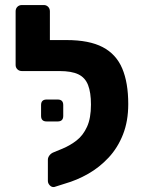

<svg xmlns="http://www.w3.org/2000/svg" viewBox="-20 -730 572 762"><path d="M196 12Q186 14 178 6Q170 -2 170 -12V-96Q170 -105 176.5 -113.5Q183 -122 194 -126L228 -140Q259 -153 284.5 -173Q310 -193 325.5 -227Q341 -261 341 -315Q341 -363 329.5 -392.5Q318 -422 291 -435Q264 -448 216 -448H191Q181 -448 173.5 -455Q166 -462 166 -472V-547Q166 -557 173.5 -564Q181 -571 191 -571H244Q334 -571 387.5 -543Q441 -515 465 -458.5Q489 -402 489 -317Q489 -249 468 -196Q447 -143 411 -104.5Q375 -66 330.5 -40.5Q286 -15 237 -1ZM223 -448H67Q56 -448 49 -455Q42 -462 42 -472V-685Q42 -696 49 -703Q56 -710 67 -710H154Q164 -710 171 -703Q178 -696 178 -685V-571H224ZM165 -248Q143 -248 143 -270V-313Q143 -335 165 -335H209Q231 -335 231 -313V-270Q231 -248 209 -248Z"/></svg>

Font: Rubik SemiBold
Style: Regular
Weight: 600
Designer: Hubert and Fischer
Foundry: Hubert and Fischer
Version: Version 2.300;gftools[0.9.30]